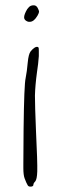

<svg xmlns="http://www.w3.org/2000/svg" viewBox="-20 -482 228 727"><path d="M83 -447.3Q89.8 -457 96.7 -460Q101.6 -461.9 106.4 -461.9Q107.4 -461.9 109.4 -461.9Q119.1 -460.9 124 -449.2Q127.9 -441.4 127.9 -437.5Q127.9 -433.6 122.1 -422.9Q108.4 -399.4 92.8 -399.4Q84 -398.4 75.2 -406.2Q71.3 -410.2 71.3 -416Q71.3 -427.7 83 -447.3ZM111.3 -301.8Q116.2 -304.7 120.1 -304.7Q124 -304.7 126 -301.8Q127 -300.8 127 -290Q127 -282.2 127 -269.5Q125 -240.2 120.1 -209Q113.3 -159.2 112.3 -120.1Q112.3 -82 116.2 11.7Q122.1 133.8 121.1 167Q120.1 197.3 113.3 205.1Q106.4 211.9 106.4 217.8Q106.4 223.6 97.7 224.6Q95.7 224.6 94.7 224.6Q87.9 224.6 85 219.7Q80.1 211.9 73.2 193.4Q68.4 180.7 68.4 154.3Q68.4 149.4 68.4 139.6Q68.4 103.5 69.3 6.8Q71.3 -162.1 77.1 -186.5Q82 -210.9 85 -245.1Q87.9 -276.4 95.7 -287.1Q103.5 -296.9 111.3 -301.8Z"/></svg>

Font: Yahfie
Style: Heavy
Weight: 600
Designer: Joe Palazzolo
Foundry: jozolo LLC
Version: Version 001.000